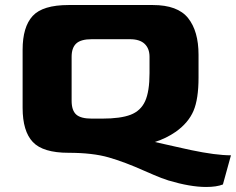

<svg xmlns="http://www.w3.org/2000/svg" viewBox="-20 -608 939 764"><path d="M899 10 867 126Q842 136 800 136Q737 136 650 110Q622 101 592 88Q562 75 555 72Q477 37 413 18.5Q349 0 253 0Q151 0 110.5 -43Q70 -86 70 -179V-410Q70 -501 110 -544.5Q150 -588 253 -588H588Q687 -588 728.5 -536Q770 -484 770 -390V-299Q770 -214 750 -167Q730 -120 680 -84Q641 -57 596 -43L685 -23L739 -11Q839 10 899 10ZM265 -207Q265 -169 283 -152.5Q301 -136 345 -136H386Q460 -136 500 -151.5Q540 -167 557.5 -205.5Q575 -244 575 -317V-382Q575 -415 555.5 -433.5Q536 -452 497 -452H345Q302 -452 283.5 -435Q265 -418 265 -382Z"/></svg>

Font: Gold Bold
Style: Regular
Weight: 400
Designer: jaiki
Version: Version 1.000